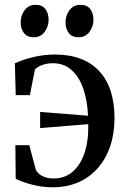

<svg xmlns="http://www.w3.org/2000/svg" viewBox="-20 -763 520 794"><path d="M198 11.5Q155 11.5 114.2 1Q73.5 -9.5 45 -23.5L43.5 -162.5H101L127.5 -63.5Q129.5 -56 138.2 -47Q147 -38 163 -31.5Q179 -25 202.5 -25Q247.5 -25 280 -52.5Q312.5 -80 329.5 -130.5Q346.5 -181 345 -249.5L146 -233.5V-300L344 -284.5Q341 -349.5 323.8 -398Q306.5 -446.5 275.2 -474Q244 -501.5 199 -501.5Q174 -501.5 153.5 -493.8Q133 -486 124.5 -475.5L103.5 -369.5H45L41.5 -501Q75 -517 118.8 -527.2Q162.5 -537.5 207.5 -537.5Q268 -537.5 314 -519.8Q360 -502 391.2 -468Q422.5 -434 438 -385.2Q453.5 -336.5 453.5 -274.5Q453.5 -211.5 436 -159.2Q418.5 -107 385 -68.5Q351.5 -30 304.2 -9.2Q257 11.5 198 11.5ZM119 -609Q92 -609 78.8 -626.8Q65.5 -644.5 65.5 -670.5Q65.5 -699 82 -721Q98.5 -743 126.5 -743H127.5Q155 -743 168 -725.2Q181 -707.5 181 -681.5Q181 -654 164.8 -631.5Q148.5 -609 120 -609ZM304.5 -609Q277.5 -609 264.2 -626.8Q251 -644.5 251 -670.5Q251 -699 267.5 -721Q284 -743 312 -743H313Q340.5 -743 353.5 -725.2Q366.5 -707.5 366.5 -681.5Q366.5 -654 350.2 -631.5Q334 -609 305.5 -609Z"/></svg>

Font: Merriweather 96pt
Style: Regular
Weight: 400
Version: Version 2.100